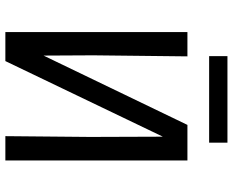

<svg xmlns="http://www.w3.org/2000/svg" viewBox="-98 -792 889 734"><g transform="rotate(90 347.0 -424.5)"><path d="M102 0V-696H195L191 -336L192 -146L457 -696H593V0H500L503 -325L502 -602L213 0ZM194 -779V-849H525V-779Z"/></g></svg>

Font: Ruda Medium
Style: Regular
Weight: 500
Version: Version 2.001